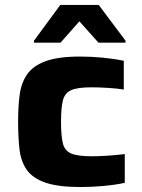

<svg xmlns="http://www.w3.org/2000/svg" viewBox="-20 -746 572 774"><path d="M305 8Q214 8 162.5 -10Q111 -28 87.5 -62Q64 -96 58.5 -145Q53 -194 53 -255Q53 -314 59 -362Q65 -410 88.5 -445Q112 -480 163 -499Q214 -518 303 -518Q348 -518 394.5 -513.5Q441 -509 479 -501V-385Q456 -389 418.5 -391.5Q381 -394 348 -394Q293 -394 267 -382.5Q241 -371 233.5 -341Q226 -311 226 -255Q226 -198 233.5 -168Q241 -138 267.5 -127Q294 -116 350 -116Q379 -116 415.5 -118.5Q452 -121 483 -125V-9Q447 -1 398.5 3.5Q350 8 305 8ZM117 -574V-582L223 -726H378L486 -582V-574H377L300 -660L224 -574Z"/></svg>

Font: Saira Expanded
Style: Bold
Weight: 700
Width: 7
Designer: Hector Gatti with collaboration of the Omnibus-Type team
Foundry: Omnibus-Type
Version: Version 1.100; ttfautohint (v1.8.3)